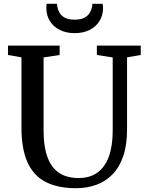

<svg xmlns="http://www.w3.org/2000/svg" viewBox="-20 -983 775 1011"><path d="M380.5 8Q282.5 8 218.8 -25.8Q155 -59.5 124 -130Q93 -200.5 93 -310V-681L22 -693.5V-743H294V-693.5L209.5 -680.5V-298.5Q209.5 -228.5 222.2 -180.2Q235 -132 259 -102.2Q283 -72.5 317 -59Q351 -45.5 393.5 -45.5Q454 -45.5 494 -75Q534 -104.5 553.8 -160.2Q573.5 -216 573.5 -295.5V-680.5L490 -693.5V-743H721V-693.5L649 -681V-301Q649 -219.5 629 -161Q609 -102.5 572.8 -65.2Q536.5 -28 487.5 -10Q438.5 8 380.5 8ZM373 -808.5Q328.5 -808.5 295 -825.2Q261.5 -842 242.8 -872Q224 -902 224 -940.5Q224 -946.5 224.5 -952Q225 -957.5 225.5 -963H280.5Q280.5 -960.5 280.8 -956.5Q281 -952.5 281.5 -948Q284.5 -932.5 293.2 -916.5Q302 -900.5 321 -890Q340 -879.5 373 -879.5Q406 -879.5 425 -890Q444 -900.5 453 -916.2Q462 -932 465 -948Q466 -952.5 466 -956.5Q466 -960.5 466 -963H520.5Q521.5 -957.5 522 -952Q522.5 -946.5 522.5 -940.5Q522.5 -902 503.8 -872Q485 -842 451.5 -825.2Q418 -808.5 373 -808.5Z"/></svg>

Font: Merriweather 28pt Medium
Style: Regular
Weight: 500
Version: Version 2.100